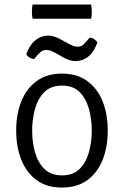

<svg xmlns="http://www.w3.org/2000/svg" viewBox="-20 -834 559 866"><path d="M466 -245Q466 -171 442.8 -112.8Q419.5 -54.5 373.5 -21.2Q327.5 12 259 12Q190.5 12 144.8 -21.8Q99 -55.5 76 -113.8Q53 -172 53 -245Q53 -319 76.2 -377Q99.5 -435 145.5 -468.5Q191.5 -502 259 -502Q328 -502 374 -468.2Q420 -434.5 443 -376.5Q466 -318.5 466 -245ZM125 -245Q125 -195 137.5 -148.8Q150 -102.5 179.5 -72.8Q209 -43 260 -43Q310.5 -43 339.8 -72.8Q369 -102.5 381.5 -148.8Q394 -195 394 -245Q394 -294.5 381.5 -341.2Q369 -388 339.8 -418Q310.5 -448 260 -448Q209 -448 179.5 -418Q150 -388 137.5 -341.2Q125 -294.5 125 -245ZM225.5 -597.5Q218.5 -601.5 209.5 -605Q200.5 -608.5 190 -608.5Q174 -608.5 164 -600.2Q154 -592 147 -583.5L134 -567.5Q123 -568.5 112.8 -574.8Q102.5 -581 98.5 -590.5L107.5 -610Q121 -639.5 144.8 -656.5Q168.5 -673.5 196.5 -673.5Q211.5 -673.5 225 -669Q238.5 -664.5 247.5 -659.5L293 -635Q300 -631.5 309.2 -627.5Q318.5 -623.5 329.5 -623.5Q344 -623.5 353 -630.5Q362 -637.5 371 -648.5L384 -664.5Q395.5 -664 405.2 -657.2Q415 -650.5 419.5 -641.5L410.5 -622Q395.5 -589.5 372 -574Q348.5 -558.5 321 -558.5Q306.5 -558.5 293.5 -562.8Q280.5 -567 270.5 -572.5ZM127 -749.5Q125.5 -756.5 124.8 -763.8Q124 -771 124 -780.5Q124 -791 124.8 -798.5Q125.5 -806 127 -813.5H391Q392.5 -806 393.2 -798.5Q394 -791 394 -780.5Q394 -763 391 -749.5Z"/></svg>

Font: Signika Negative Light
Style: Regular
Weight: 300
Designer: Anna Giedry
Foundry: Anna Giedry
Version: Version 2.001